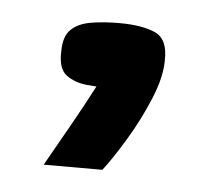

<svg xmlns="http://www.w3.org/2000/svg" viewBox="-30 -126 306 277"><g transform="rotate(5 122.5 12.5)"><path d="M42 119Q59 89 76.5 58Q94 27 108 0Q105 0 101.5 -0.5Q98 -1 94 -1Q76 -3 64 -12Q52 -21 53 -46Q53 -68 63.5 -78Q74 -88 92.5 -91Q111 -94 133 -94Q166 -94 185 -85.5Q204 -77 203 -46Q203 -22 190 9.5Q177 41 159 71Q141 101 127 119Z"/></g></svg>

Font: Genos Thin
Style: Bold Italic
Weight: 700
Italic angle: -8°
Version: Version 1.010